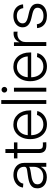

<svg xmlns="http://www.w3.org/2000/svg" viewBox="1142 -1910 778 3102"><g transform="rotate(-90 1531.0 -359.0)"><path d="M218.3 8.8Q168.9 8.8 128.4 -8.5Q87.9 -25.9 63.7 -60.5Q39.6 -95.2 39.6 -146Q39.6 -186.5 54.9 -213.1Q70.3 -239.7 98.1 -256.3Q126 -272.9 164.3 -282.7Q202.6 -292.5 248 -298.3Q295.9 -304.7 326.7 -309.3Q357.4 -314 372.3 -323.2Q387.2 -332.5 387.2 -352.5V-361.8Q387.2 -395 371.1 -420.2Q355 -445.3 325.7 -459.7Q296.4 -474.1 256.8 -474.1Q217.8 -474.1 187 -460.4Q156.2 -446.8 137.7 -423.6Q119.1 -400.4 115.7 -371.6L52.2 -376.5Q57.6 -422.9 85.4 -457.5Q113.3 -492.2 157.5 -511.7Q201.7 -531.2 256.3 -531.2Q296.9 -531.2 332.3 -519.8Q367.7 -508.3 394 -486.3Q420.4 -464.4 435.3 -432.6Q450.2 -400.9 450.2 -360.4V0H387.2V-85H384.8Q373.5 -60.5 351.8 -39.1Q330.1 -17.6 296.9 -4.4Q263.7 8.8 218.3 8.8ZM226.6 -48.8Q277.3 -48.8 313.2 -68.8Q349.1 -88.9 368.2 -123.8Q387.2 -158.7 387.2 -203.1V-276.9Q380.4 -270.5 366.2 -265.6Q352.1 -260.7 333 -256.8Q314 -252.9 291.7 -249.5Q269.5 -246.1 246.1 -242.7Q202.6 -236.8 170.7 -225.3Q138.7 -213.9 121.3 -194.1Q104 -174.3 104 -143.1Q104 -112.8 119.9 -91.8Q135.7 -70.8 163.3 -59.8Q190.9 -48.8 226.6 -48.8Z M781.7 -522.5V-466.8H522.9V-522.5ZM609.9 -660.6H673.3V-118.7Q673.3 -84.5 688.5 -69.3Q703.6 -54.2 738.3 -54.7Q748 -54.7 759.5 -55.2Q771 -55.7 780.8 -56.2L784.2 -0.5Q772.5 0 759.3 0.5Q746.1 1 734.4 1Q672.9 2 641.4 -27.3Q609.9 -56.6 609.9 -113.3Z M1072.3 10.7Q999 10.7 945.6 -24.2Q892.1 -59.1 863 -120.4Q834 -181.6 834 -259.8Q834 -338.9 863.8 -400.4Q893.6 -461.9 946 -497.1Q998.5 -532.2 1067.4 -532.2Q1117.7 -532.2 1159.9 -513.4Q1202.1 -494.6 1233.2 -459.5Q1264.2 -424.3 1281.2 -375.2Q1298.3 -326.2 1298.3 -265.6V-244.1H869.6V-299.8H1262.2L1234.9 -281.2Q1234.9 -338.4 1213.9 -382.1Q1192.9 -425.8 1155.3 -450.2Q1117.7 -474.6 1067.4 -474.6Q1016.6 -474.6 978.3 -449.5Q939.9 -424.3 918.7 -380.1Q897.5 -335.9 897.5 -277.8V-252Q897.5 -191.9 918.7 -145.5Q939.9 -99.1 979.2 -73.2Q1018.6 -47.4 1072.8 -47.4Q1111.3 -47.4 1142.3 -60.5Q1173.3 -73.7 1194.6 -96.9Q1215.8 -120.1 1225.1 -150.4L1288.1 -146Q1277.3 -100.1 1246.8 -64.7Q1216.3 -29.3 1171.6 -9.3Q1127 10.7 1072.3 10.7Z M1465.8 -727.5V0H1402.3V-727.5Z M1600.6 0V-522.5H1664.1V0ZM1632.3 -631.8Q1613.3 -631.8 1599.9 -645.3Q1586.4 -658.7 1586.4 -677.2Q1586.4 -696.3 1599.9 -709.7Q1613.3 -723.1 1632.3 -723.1Q1651.4 -723.1 1664.8 -709.7Q1678.2 -696.3 1678.2 -677.2Q1678.2 -658.7 1664.8 -645.3Q1651.4 -631.8 1632.3 -631.8Z M2008.3 10.7Q1935.1 10.7 1881.6 -24.2Q1828.1 -59.1 1799.1 -120.4Q1770 -181.6 1770 -259.8Q1770 -338.9 1799.8 -400.4Q1829.6 -461.9 1882.1 -497.1Q1934.6 -532.2 2003.4 -532.2Q2053.7 -532.2 2095.9 -513.4Q2138.2 -494.6 2169.2 -459.5Q2200.2 -424.3 2217.3 -375.2Q2234.4 -326.2 2234.4 -265.6V-244.1H1805.7V-299.8H2198.2L2170.9 -281.2Q2170.9 -338.4 2149.9 -382.1Q2128.9 -425.8 2091.3 -450.2Q2053.7 -474.6 2003.4 -474.6Q1952.6 -474.6 1914.3 -449.5Q1876 -424.3 1854.7 -380.1Q1833.5 -335.9 1833.5 -277.8V-252Q1833.5 -191.9 1854.7 -145.5Q1876 -99.1 1915.3 -73.2Q1954.6 -47.4 2008.8 -47.4Q2047.4 -47.4 2078.4 -60.5Q2109.4 -73.7 2130.6 -96.9Q2151.9 -120.1 2161.1 -150.4L2224.1 -146Q2213.4 -100.1 2182.9 -64.7Q2152.3 -29.3 2107.7 -9.3Q2063 10.7 2008.3 10.7Z M2338.4 0V-522.5H2399.4V-436.5H2401.9Q2418 -478.5 2454.6 -503.7Q2491.2 -528.8 2542 -528.8Q2550.8 -528.8 2558.1 -528.3Q2565.4 -527.8 2570.8 -526.9V-463.4Q2566.9 -464.4 2556.6 -465.8Q2546.4 -467.3 2532.7 -467.3Q2496.1 -467.3 2466.3 -450.9Q2436.5 -434.6 2419.2 -403.6Q2401.9 -372.6 2401.9 -328.6V0Z M2826.2 10.3Q2771 10.3 2728 -7.8Q2685.1 -25.9 2658.7 -61.5Q2632.3 -97.2 2627.9 -148.9L2690.4 -152.3Q2696.3 -101.1 2731 -73.2Q2765.6 -45.4 2825.2 -45.4Q2886.2 -45.4 2921.6 -72.5Q2957 -99.6 2957 -141.1Q2957 -174.3 2933.6 -193.4Q2910.2 -212.4 2868.2 -222.2L2782.2 -242.7Q2712.4 -259.3 2676.5 -293.7Q2640.6 -328.1 2640.6 -382.3Q2640.6 -426.8 2664.1 -460.2Q2687.5 -493.7 2729.5 -512.7Q2771.5 -531.7 2825.7 -531.7Q2878.4 -531.7 2918.7 -512.7Q2959 -493.7 2983.2 -458.7Q3007.3 -423.8 3011.7 -375.5L2950.2 -372.1Q2945.3 -418.9 2913.6 -447.5Q2881.8 -476.1 2825.7 -476.1Q2771 -476.1 2737.8 -450Q2704.6 -423.8 2704.6 -383.3Q2704.6 -349.6 2728.8 -329.6Q2752.9 -309.6 2797.9 -298.8L2882.8 -278.8Q2953.1 -262.2 2987.3 -229.7Q3021.5 -197.3 3021.5 -143.1Q3021.5 -96.2 2996.6 -61.8Q2971.7 -27.3 2927.5 -8.5Q2883.3 10.3 2826.2 10.3Z"/></g></svg>

Font: Inter 28pt Light
Style: Regular
Weight: 300
Designer: Rasmus Andersson
Foundry: rsms
Version: Version 4.001;git-66647c0bb